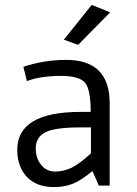

<svg xmlns="http://www.w3.org/2000/svg" viewBox="-20 -753 556 779"><path d="M307 -299H348Q348 -390 325 -417.5Q302 -445 227 -445Q144 -445 89 -424L75 -482Q159 -510 249 -510Q425 -510 425 -334V0H381L355 -59Q309 -21 275.5 -7.5Q242 6 198 6Q128 6 89 -35.5Q50 -77 50 -145Q50 -299 307 -299ZM349 -236H304Q202 -236 163.5 -216Q125 -196 125 -151Q125 -111 147 -84Q169 -57 204 -57Q240 -57 272.5 -73.5Q305 -90 349 -131ZM297 -571 239 -592 352 -733 427 -703Z"/></svg>

Font: Gudea
Style: Regular
Weight: 400
Designer: Agustina Mingote
Foundry: Agustina Mingote
Version: Version 1.002